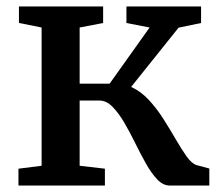

<svg xmlns="http://www.w3.org/2000/svg" viewBox="-20 -573 680 593"><path d="M37 0V-52L108.5 -61V-488L38.5 -502V-553H298.5V-502L226 -488V-314.5H318.5L442 -488L370.5 -502V-553H601V-502L531.5 -487.5L385 -304.5Q415 -291 439.8 -264.2Q464.5 -237.5 485.2 -204.8Q506 -172 523.8 -141.2Q541.5 -110.5 557 -89Q572.5 -67.5 587.5 -63L626.5 -52.5V0H504Q483.5 0 465.5 -19Q447.5 -38 430.8 -67.8Q414 -97.5 397.5 -131.2Q381 -165 363.5 -194.8Q346 -224.5 327.2 -243.5Q308.5 -262.5 286.5 -262.5H226V-61L304 -52V0Z"/></svg>

Font: Merriweather 24pt SemiBold
Style: Regular
Weight: 600
Designer: Eben Sorkin
Foundry: Eben Sorkin
Version: Version 2.100